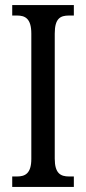

<svg xmlns="http://www.w3.org/2000/svg" viewBox="-20 -734 337 754"><path d="M28 0H270V-41H251C218 -41 195 -53 195 -111V-602C195 -662 217 -673 251 -673H270V-714H28V-673H47C78 -673 103 -662 103 -602V-110C103 -52 78 -41 47 -41H28Z"/></svg>

Font: Noto Serif Armenian ExtraCondensed
Style: Regular
Weight: 400
Width: 2
Designer: Monotype Design Team
Foundry: Monotype Imaging Inc.
Version: Version 2.008